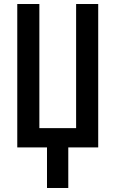

<svg xmlns="http://www.w3.org/2000/svg" viewBox="-20 -734 574 956"><path d="M469 0V-714H359V-96H176V-714H66V0H214V202H320V0Z"/></svg>

Font: Noto Sans Display Condensed Medium
Style: Regular
Weight: 500
Width: 3
Designer: Monotype Design Team
Foundry: Monotype Imaging Inc.
Version: Version 1.900